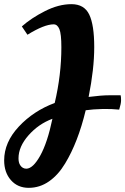

<svg xmlns="http://www.w3.org/2000/svg" viewBox="-99 -718 602 923"><path d="M327 -252Q388 -260 428 -260Q468 -260 481 -260Q483 -252 483 -236Q483 -220 474 -191Q438 -195 393.5 -194Q349 -193 313 -188Q276 -34 214 68Q181 123 136.5 154Q92 185 39 185Q-14 185 -46.5 148Q-79 111 -79 53Q-79 -34 -8.5 -109.5Q62 -185 164 -223Q196 -358 196 -491Q196 -555 186.5 -578Q177 -601 159 -601Q114 -601 33 -551L6 -591Q51 -631 117 -664.5Q183 -698 244.5 -698Q306 -698 330 -648Q354 -598 354 -492Q354 -386 327 -252ZM-10 43Q-10 64 -2 76Q9 93 28 93Q60 92 94.5 30Q129 -32 153 -147Q86 -122 38 -67.5Q-10 -13 -10 43Z"/></svg>

Font: Oleo Script Swash Caps
Style: Regular
Weight: 400
Designer: Soytutype
Foundry: Soytutype
Version: Version 1.002